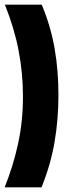

<svg xmlns="http://www.w3.org/2000/svg" viewBox="-25 -720 288 828"><path d="M74 -304Q74 -197 53 -100.5Q32 -4 -5 88H154Q193 -8 210 -106Q227 -204 227 -310Q227 -416 210.5 -511Q194 -606 155 -700H-4Q37 -598 55.5 -500.5Q74 -403 74 -304Z"/></svg>

Font: Bricolage Grotesque 96pt Condensed ExBd
Style: Regular
Weight: 800
Width: 3
Designer: Mathieu Triay
Foundry: Atelier Triay
Version: Version 1.001;Glyphs 3.2 (3207)